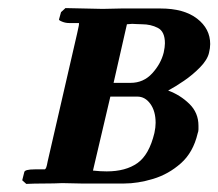

<svg xmlns="http://www.w3.org/2000/svg" viewBox="-20 -454 540 475"><path d="M45 1 35 -8 40 -28Q41 -35 66 -35H91Q93 -36 94.5 -40Q96 -44 98 -55L171 -372Q177 -397 175 -397H151Q142 -397 133.5 -400.5Q125 -404 126 -406L131 -424L142 -434L234 -432Q245 -432 257 -432.5Q269 -433 280 -433H377Q435 -433 467.5 -408Q500 -383 500 -345Q500 -335 497 -323Q493 -306 475 -287.5Q457 -269 435 -254Q413 -239 396 -230Q426 -219 448.5 -197Q471 -175 471 -143Q471 -139 471 -134Q471 -129 469 -124Q458 -77 427.5 -50Q397 -23 359 -11.5Q321 0 287 0H181L134 -1Q115 0 89.5 0Q64 0 45 1ZM261 -249H303Q335 -249 356.5 -272.5Q378 -296 385 -324Q388 -338 388 -347Q388 -376 370.5 -385Q353 -394 331 -394Q322 -394 316.5 -394.5Q311 -395 307 -395Q304 -395 301 -394.5Q298 -394 294 -394ZM253 -215 210 -32Q219 -31 227.5 -30.5Q236 -30 244 -30Q291 -30 320 -50.5Q349 -71 362 -125Q365 -139 365 -150Q365 -179 352 -197Q339 -215 320 -215Z"/></svg>

Font: Libertinus Serif SemiBold
Style: Italic
Weight: 600
Italic angle: -11.5°
Designer: Philipp H. Poll, Khaled Hosny
Foundry: Caleb Maclennan
Version: Version 7.051;RELEASE